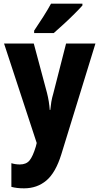

<svg xmlns="http://www.w3.org/2000/svg" viewBox="-20 -786 542 1046"><path d="M2 -549H164L236 -280Q248 -233 251 -187H254Q256 -209 259.5 -230.5Q263 -252 271 -279L340 -549H500L314 55Q283 155 232.5 197.5Q182 240 111 240Q91 240 74 238Q57 236 42 232V103Q64 110 88 110Q123 110 141 88Q159 66 175 13L180 -7ZM429 -756Q413 -738 385.5 -710.5Q358 -683 327.5 -655Q297 -627 273 -606H166V-619Q191 -656 215.5 -694.5Q240 -733 258 -766H429Z"/></svg>

Font: Noto Sans Kannada Condensed ExtraBold
Style: Regular
Weight: 800
Width: 3
Designer: Jelle Bosma - Monotype Design Team
Foundry: Monotype Imaging Inc.
Version: Version 2.005; ttfautohint (v1.8.4.7-5d5b)